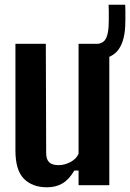

<svg xmlns="http://www.w3.org/2000/svg" viewBox="-20 -786 552 815"><path d="M179.5 9Q117.5 9 81.5 -27.2Q45.5 -63.5 45.5 -147V-600H174.5L176 -136Q176 -110 188.5 -97.5Q201 -85 228.5 -85Q254 -85 278.8 -98Q303.5 -111 313.5 -133V-600H444V0H313.5V-62H295.5Q273 -24 245.2 -7.5Q217.5 9 179.5 9ZM384 -534Q380.5 -534 375 -534.2Q369.5 -534.5 361.5 -536V-599Q371.5 -599 376 -599Q380.5 -599 384 -599Q413.5 -599.5 426 -616.5Q438.5 -633.5 441 -674Q441.5 -683.5 441.8 -701.8Q442 -720 441.8 -738.2Q441.5 -756.5 441 -766H511.5Q512 -756.5 512.2 -738.2Q512.5 -720 512.2 -701.8Q512 -683.5 511.5 -674Q507.5 -602 476.8 -568Q446 -534 384 -534Z"/></svg>

Font: Big Shoulders
Style: Bold
Weight: 700
Designer: Patric King
Foundry: XO Type Co
Version: Version 2.002